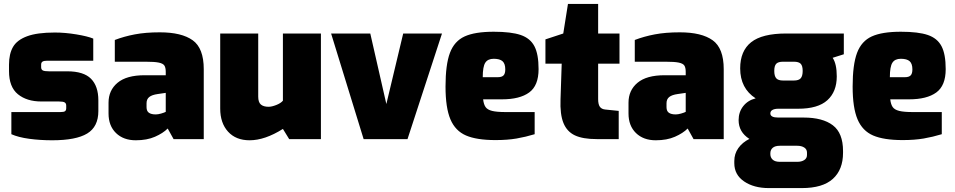

<svg xmlns="http://www.w3.org/2000/svg" viewBox="-20 -710 4877 980"><path d="M38 -25V-138H288Q306 -138 312 -142.5Q318 -147 318 -158V-171Q318 -182 310.5 -187Q303 -192 281 -192H191Q117 -192 71.5 -229Q26 -266 26 -347V-380Q26 -435 46.5 -470.5Q67 -506 118.5 -525Q170 -544 260 -544Q312 -544 369.5 -534.5Q427 -525 456 -513V-400H219Q204 -400 197 -395.5Q190 -391 190 -380V-367Q190 -355 198.5 -350.5Q207 -346 230 -346H323Q407 -346 444.5 -308Q482 -270 482 -198V-143Q482 -63 425 -28.5Q368 6 247 6Q185 6 129.5 -1.5Q74 -9 38 -25Z M534 -131V-186Q534 -249 580 -287.5Q626 -326 718 -326H826V-343Q826 -365 819 -375.5Q812 -386 790.5 -390.5Q769 -395 723 -395H566V-506Q613 -524 668 -534.5Q723 -545 796 -545Q907 -545 963.5 -504.5Q1020 -464 1020 -357V0H866L836 -54Q812 -30 771 -12Q730 6 673 6Q610 6 572 -31Q534 -68 534 -131ZM826 -139V-236L785 -230Q756 -226 742 -215Q728 -204 728 -183V-163Q728 -143 740 -134.5Q752 -126 775 -126Q787 -126 802.5 -130.5Q818 -135 826 -139Z M1104 -156V-539H1298V-217Q1298 -188 1311.5 -176.5Q1325 -165 1351 -165Q1367 -165 1390 -174Q1413 -183 1424 -196V-539H1618V0H1456L1424 -52Q1332 6 1254 6Q1184 6 1144 -38Q1104 -82 1104 -156Z M1670 -539H1870L1952 -179L2038 -539H2236L2060 0H1836Z M2254 -268Q2254 -380 2276.5 -440Q2299 -500 2351.5 -524Q2404 -548 2500 -548Q2589 -548 2637.5 -531.5Q2686 -515 2707.5 -474.5Q2729 -434 2729 -357Q2729 -273 2681 -238Q2633 -203 2542 -203H2446Q2449 -177 2458.5 -163.5Q2468 -150 2491.5 -144Q2515 -138 2562 -138H2709V-25Q2663 -11 2616.5 -3Q2570 5 2509 5Q2413 5 2358.5 -18.5Q2304 -42 2279 -101Q2254 -160 2254 -268ZM2521 -316Q2541 -316 2550 -325Q2559 -334 2559 -356Q2559 -385 2545 -397.5Q2531 -410 2500 -410Q2470 -410 2457 -390Q2444 -370 2444 -316Z M2841 -203 2847 -385H2764V-509L2855 -539L2879 -690H3033V-539H3142V-385H3033V-204Q3033 -178 3041.5 -165.5Q3050 -153 3069 -151L3138 -144V0H3026Q2955 0 2914.5 -19Q2874 -38 2856 -82Q2838 -126 2841 -203Z M3188 -131V-186Q3188 -249 3234 -287.5Q3280 -326 3372 -326H3480V-343Q3480 -365 3473 -375.5Q3466 -386 3444.5 -390.5Q3423 -395 3377 -395H3220V-506Q3267 -524 3322 -534.5Q3377 -545 3450 -545Q3561 -545 3617.5 -504.5Q3674 -464 3674 -357V0H3520L3490 -54Q3466 -30 3425 -12Q3384 6 3327 6Q3264 6 3226 -31Q3188 -68 3188 -131ZM3480 -139V-236L3439 -230Q3410 -226 3396 -215Q3382 -204 3382 -183V-163Q3382 -143 3394 -134.5Q3406 -126 3429 -126Q3441 -126 3456.5 -130.5Q3472 -135 3480 -139Z M4287 -433 4230 -415Q4251 -384 4251 -320Q4251 -242 4203 -198.5Q4155 -155 4054 -155H3952Q3934 -155 3923 -149Q3912 -143 3912 -131Q3912 -110 3952 -110H4082Q4179 -110 4231 -70.5Q4283 -31 4283 61V70Q4283 156 4231 203Q4179 250 4073 250H3904Q3828 250 3778 216Q3728 182 3728 123V112Q3728 75 3748.5 46Q3769 17 3805 -1Q3750 -36 3750 -97Q3750 -138 3773.5 -168Q3797 -198 3837 -208Q3758 -259 3758 -361Q3758 -450 3814 -494.5Q3870 -539 3993 -539H4287ZM4077 -348Q4077 -374 4067 -384.5Q4057 -395 4032 -395H3977Q3952 -395 3942 -384.5Q3932 -374 3932 -348Q3932 -322 3942 -310.5Q3952 -299 3977 -299H4032Q4057 -299 4067 -310.5Q4077 -322 4077 -348ZM3961 34Q3936 34 3924 44.5Q3912 55 3912 72V77Q3912 94 3924 105Q3936 116 3961 116H4049Q4071 116 4085 107Q4099 98 4099 81V69Q4099 52 4085 43Q4071 34 4049 34Z M4332 -268Q4332 -380 4354.5 -440Q4377 -500 4429.5 -524Q4482 -548 4578 -548Q4667 -548 4715.5 -531.5Q4764 -515 4785.5 -474.5Q4807 -434 4807 -357Q4807 -273 4759 -238Q4711 -203 4620 -203H4524Q4527 -177 4536.5 -163.5Q4546 -150 4569.5 -144Q4593 -138 4640 -138H4787V-25Q4741 -11 4694.5 -3Q4648 5 4587 5Q4491 5 4436.5 -18.5Q4382 -42 4357 -101Q4332 -160 4332 -268ZM4599 -316Q4619 -316 4628 -325Q4637 -334 4637 -356Q4637 -385 4623 -397.5Q4609 -410 4578 -410Q4548 -410 4535 -390Q4522 -370 4522 -316Z"/></svg>

Font: Exo Black
Style: Regular
Weight: 900
Designer: Natanael Gama
Foundry: Natanael Gama
Version: Version 1.500; ttfautohint (v1.6)